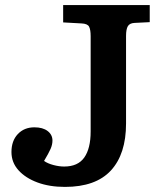

<svg xmlns="http://www.w3.org/2000/svg" viewBox="-20 -720 645 754"><path d="M235 14Q174 14 127 -3.5Q80 -21 52.5 -51.5Q25 -82 25 -123Q25 -167 50 -193.5Q75 -220 115 -220Q148 -220 167 -205.5Q186 -191 186 -168Q186 -152 178.5 -135Q171 -118 153 -88Q167 -78 189.5 -72Q212 -66 232 -66Q286 -66 311 -101.5Q336 -137 336 -204V-578Q336 -603 330 -615Q324 -627 300 -628L228 -632V-700H568V-633L508 -630Q489 -629 482 -617Q475 -605 475 -579V-235Q475 -115 415.5 -50.5Q356 14 235 14Z"/></svg>

Font: Literata 7pt SemiBold
Style: Regular
Weight: 600
Designer: Latin by Veronika Burian and Jose Scaglione. Greek by Irene Vlachou. Cyrillic by Vera Evstafieva.
Foundry: TypeTogether
Version: Version 3.002